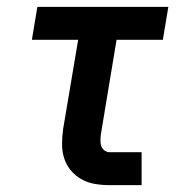

<svg xmlns="http://www.w3.org/2000/svg" viewBox="-20 -540 540 560"><path d="M300 0Q278 0 257 -3.5Q236 -7 218 -17Q200 -27 187 -42.5Q174 -58 167.5 -77.5Q161 -97 161 -119Q161 -141 164 -163L208 -424H73L89 -520H471L455 -424H320L274 -147Q273 -138 273 -129.5Q273 -121 275.5 -113.5Q278 -106 285 -101Q292 -96 300 -96H393V0Z"/></svg>

Font: Iosevka SS04 Oblique
Style: Bold
Weight: 700
Italic angle: -9°
Monospace: yes
Designer: Belleve Invis
Foundry: Belleve Invis
Version: Version 19.0.0; ttfautohint (v1.8.4)